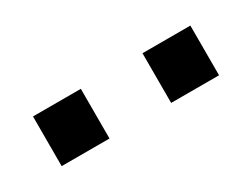

<svg xmlns="http://www.w3.org/2000/svg" viewBox="-27 -711 425 325"><g transform="rotate(-30 186.0 -548.5)"><path d="M246.6 -597.1V-500H340.2V-597.1ZM32.6 -597.1V-500H126.1V-597.1Z"/></g></svg>

Font: Overused Grotesk Light
Style: Regular
Weight: 300
Designer: RandomMaerks
Version: Version 0.005